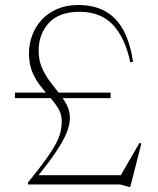

<svg xmlns="http://www.w3.org/2000/svg" viewBox="-20 -735 629 765"><path d="M499 -487Q479 -583 430.5 -635.5Q382 -688 296 -688Q216 -688 175 -643.8Q134 -599.5 134 -532.5Q134 -496 146.5 -466.5Q159 -437 177.5 -412.2Q196 -387.5 214.5 -364.5Q233 -341.5 245.8 -317.5Q258.5 -293.5 258.5 -264.5Q258.5 -237.5 244.5 -203.8Q230.5 -170 200.5 -126Q170.5 -82 121 -21.5L120.5 -37H468L454 -24L535 -164.5H543.5L499 10H494.5L459 0H91.5V-8Q135 -61.5 161.8 -98.5Q188.5 -135.5 202.2 -161.8Q216 -188 221 -209.2Q226 -230.5 226 -252.5Q226 -279.5 212.8 -301.8Q199.5 -324 180.2 -345.8Q161 -367.5 141.5 -392Q122 -416.5 108.8 -448Q95.5 -479.5 95.5 -522.5Q95.5 -560 108.5 -594.8Q121.5 -629.5 146.5 -656.5Q171.5 -683.5 208 -699.2Q244.5 -715 291.5 -715Q355 -715 399.8 -690Q444.5 -665 471.8 -614.5Q499 -564 510 -488.5ZM420.5 -366V-344H39.5V-366Z"/></svg>

Font: Newsreader 60pt ExtraLight
Style: Regular
Weight: 250
Designer: Hugues Gentile
Foundry: Production Type
Version: Version 1.003